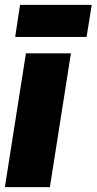

<svg xmlns="http://www.w3.org/2000/svg" viewBox="-22 -765 395 785"><path d="M182 0H-2L84 -547H268ZM40 -614 60 -745H353L332 -614Z"/></svg>

Font: Georama ExtraCondensed Thin ExtraBold
Style: Italic
Weight: 800
Italic angle: -9°
Version: Version 1.001